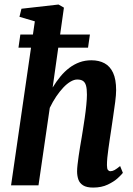

<svg xmlns="http://www.w3.org/2000/svg" viewBox="-20 -838 602 868"><path d="M401 10Q371.5 10 355.5 -0.2Q339.5 -10.5 334 -27.2Q328.5 -44 328.5 -63Q328.5 -75.5 330.5 -93.2Q332.5 -111 335.5 -132Q338.5 -153 342.2 -175.2Q346 -197.5 349.5 -218Q351 -228.5 355 -252.2Q359 -276 363.2 -305.8Q367.5 -335.5 370.2 -363.5Q373 -391.5 373 -410Q373 -436.5 368.8 -451.2Q364.5 -466 355 -472.2Q345.5 -478.5 329 -478.5Q315 -478.5 298.8 -469Q282.5 -459.5 266.2 -442.2Q250 -425 234.2 -401.8Q218.5 -378.5 205 -350.5L154 0H30L137.5 -741.5L68 -762L77 -798.5L244.5 -817.5L269 -803.5L218 -442.5Q234.5 -469.5 253.2 -492.2Q272 -515 293.5 -531.2Q315 -547.5 339.8 -556.5Q364.5 -565.5 393 -565.5Q427.5 -565.5 452.5 -552Q477.5 -538.5 491.2 -509Q505 -479.5 505 -430.5Q505 -410 500.8 -377Q496.5 -344 491.2 -309Q486 -274 482 -246.5Q479 -228 476 -206.8Q473 -185.5 470 -164.8Q467 -144 465.2 -125.2Q463.5 -106.5 463.5 -91.5Q463.5 -75 468 -69.5Q472.5 -64 479 -64Q488 -64 497.8 -69.2Q507.5 -74.5 523 -87.5L535.5 -56.5Q530.5 -49.5 513 -33.2Q495.5 -17 467.2 -3.5Q439 10 401 10ZM72 -682H386.5L378 -622.5H63.5Z"/></svg>

Font: Merriweather 24pt SemiCondensed
Style: Bold Italic
Weight: 700
Width: 4
Italic angle: -7.8°
Designer: Eben Sorkin
Foundry: Eben Sorkin
Version: Version 2.101